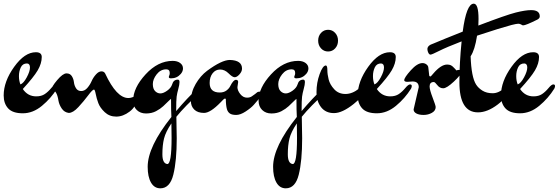

<svg xmlns="http://www.w3.org/2000/svg" viewBox="-29 -574 3038 1044"><path d="M118 -229Q94 -229 84 -207.5Q74 -186 74 -160.5Q74 -135 82 -115Q99 -121 116.5 -153.5Q134 -186 134 -207Q134 -228 118 -229ZM168 -50Q196 -50 214.5 -62.5Q233 -75 249.5 -95Q266 -115 275.5 -115Q285 -115 285 -106Q285 -100 281 -92Q248 -39 199 1.5Q150 42 95 42Q40 42 15.5 15.5Q-9 -11 -9 -55Q-9 -131 48 -210.5Q105 -290 166 -290Q198 -290 198 -264Q198 -229 176 -191.5Q154 -154 95 -90Q122 -50 168 -50Z M251 -86Q251 -102 282 -138.5Q313 -175 332.5 -175Q352 -175 361.5 -160Q371 -145 373 -127Q375 -109 384.5 -94Q394 -79 412.5 -79Q431 -79 445.5 -95.5Q460 -112 469 -132.5Q478 -153 493 -169.5Q508 -186 522.5 -186Q537 -186 543 -174Q605 -41 669 -41Q679 -41 687 -44Q695 -47 699 -47Q711 -47 711 -28Q711 6 675.5 33Q640 60 603 60Q566 60 540.5 36Q515 12 505.5 -13.5Q496 -39 491.5 -63Q487 -87 482 -87Q474 -87 450.5 -55.5Q427 -24 397.5 8Q368 40 345 40Q321 37 307 16.5Q293 -4 289 -26Q280 -86 251 -86Z M881 318Q904 318 904 176Q904 127 903 97Q872 143 863 179Q854 215 854 265Q854 315 881 318ZM903 62Q901 30 901 -36Q899 -36 886.5 -23.5Q874 -11 858.5 3.5Q843 18 819.5 30.5Q796 43 765 43Q734 43 714.5 24Q695 5 695 -27Q695 -96 762.5 -169.5Q830 -243 910 -243Q935 -243 950.5 -231.5Q966 -220 966 -202Q966 -186 954 -172Q933 -148 901 -148Q889 -148 889 -155Q889 -159 891.5 -164Q894 -169 894 -177Q894 -197 875 -197Q844 -197 823 -170Q802 -143 802 -117Q802 -91 814.5 -78.5Q827 -66 843 -66Q859 -66 880 -81Q901 -96 907 -115Q914 -141 938 -141Q947 -141 947 -127.5Q947 -114 940.5 -90.5Q934 -67 931.5 -48.5Q929 -30 929 30Q990 -42 1040 -88Q1051 -99 1062 -99Q1073 -99 1073 -91.5Q1073 -84 1062 -74Q975 5 930 61Q932 133 932 178Q932 301 913.5 375.5Q895 450 843 450Q810 450 792 418.5Q774 387 774 333Q774 224 903 62Z M1266 -128 1262 -100Q1262 -82 1277.5 -62.5Q1293 -43 1314 -43Q1330 -43 1340 -50Q1362 -65 1367.5 -70.5Q1373 -76 1385.5 -76Q1398 -76 1398 -67Q1398 -57 1351 -4Q1336 13 1307 32Q1278 51 1255.5 51Q1233 51 1221.5 43.5Q1210 36 1205 20Q1199 -2 1199 -34Q1199 -38 1194 -38Q1189 -38 1171 -18Q1115 40 1080.5 40Q1046 40 1027.5 22Q1009 4 1009 -24Q1009 -73 1035 -117.5Q1061 -162 1097 -189Q1177 -248 1221 -248Q1287 -246 1287 -201Q1287 -185 1273 -169.5Q1259 -154 1247 -154Q1235 -154 1214 -175Q1193 -196 1168 -196Q1143 -196 1127 -175.5Q1111 -155 1111 -123Q1111 -71 1166 -71Q1188 -71 1202.5 -82Q1217 -93 1223 -106Q1240 -140 1254 -140Q1266 -140 1266 -128Z M1563 318Q1586 318 1586 176Q1586 127 1585 97Q1554 143 1545 179Q1536 215 1536 265Q1536 315 1563 318ZM1585 62Q1583 30 1583 -36Q1581 -36 1568.5 -23.5Q1556 -11 1540.5 3.5Q1525 18 1501.5 30.5Q1478 43 1447 43Q1416 43 1396.5 24Q1377 5 1377 -27Q1377 -96 1444.5 -169.5Q1512 -243 1592 -243Q1617 -243 1632.5 -231.5Q1648 -220 1648 -202Q1648 -186 1636 -172Q1615 -148 1583 -148Q1571 -148 1571 -155Q1571 -159 1573.5 -164Q1576 -169 1576 -177Q1576 -197 1557 -197Q1526 -197 1505 -170Q1484 -143 1484 -117Q1484 -91 1496.5 -78.5Q1509 -66 1525 -66Q1541 -66 1562 -81Q1583 -96 1589 -115Q1596 -141 1620 -141Q1629 -141 1629 -127.5Q1629 -114 1622.5 -90.5Q1616 -67 1613.5 -48.5Q1611 -30 1611 30Q1672 -42 1722 -88Q1733 -99 1744 -99Q1755 -99 1755 -91.5Q1755 -84 1744 -74Q1657 5 1612 61Q1614 133 1614 178Q1614 301 1595.5 375.5Q1577 450 1525 450Q1492 450 1474 418.5Q1456 387 1456 333Q1456 224 1585 62Z M1716.5 -311Q1701 -328 1701 -353Q1701 -378 1716.5 -395Q1732 -412 1755 -412Q1778 -412 1793.5 -395Q1809 -378 1809 -353Q1809 -328 1793.5 -311Q1778 -294 1755 -294Q1732 -294 1716.5 -311ZM1924 -93Q1934 -101 1942 -101Q1956 -101 1956 -83Q1956 -58 1894 -8.5Q1832 41 1787 41Q1742 41 1717 9Q1692 -23 1692 -73.5Q1692 -124 1709 -171Q1726 -218 1743 -218Q1751 -217 1751 -193.5Q1751 -170 1758 -142Q1765 -114 1788.5 -88.5Q1812 -63 1849.5 -63Q1887 -63 1924 -93Z M2043 -229Q2019 -229 2009 -207.5Q1999 -186 1999 -160.5Q1999 -135 2007 -115Q2024 -121 2041.5 -153.5Q2059 -186 2059 -207Q2059 -228 2043 -229ZM2093 -50Q2121 -50 2139.5 -62.5Q2158 -75 2174.5 -95Q2191 -115 2200.5 -115Q2210 -115 2210 -106Q2210 -100 2206 -92Q2173 -39 2124 1.5Q2075 42 2020 42Q1965 42 1940.5 15.5Q1916 -11 1916 -55Q1916 -131 1973 -210.5Q2030 -290 2091 -290Q2123 -290 2123 -264Q2123 -229 2101 -191.5Q2079 -154 2020 -90Q2047 -50 2093 -50Z M2214 -131 2187 -129Q2169 -129 2169 -138Q2169 -152 2204.5 -191.5Q2240 -231 2268 -231Q2280 -231 2289.5 -224Q2299 -217 2300 -207L2305 -162Q2308 -158 2311 -158Q2314 -158 2327 -174Q2369 -223 2402 -223Q2415 -223 2423 -219Q2431 -215 2441.5 -203.5Q2452 -192 2453 -191Q2460 -194 2467 -194Q2478 -194 2478 -180.5Q2478 -167 2439 -130.5Q2400 -94 2381 -94Q2362 -94 2349 -111Q2336 -128 2330 -128Q2307 -128 2307 -104Q2307 -86 2323.5 -43Q2340 0 2340 8Q2340 28 2319.5 39.5Q2299 51 2274.5 51Q2250 51 2235 43Q2220 35 2220 21L2248 -100Q2248 -131 2214 -131Z M2295 -307Q2295 -327 2327 -337Q2376 -358 2487 -402Q2507 -554 2547 -554Q2573 -554 2573 -471Q2573 -447 2572 -435Q2724 -493 2776 -506Q2828 -519 2859 -519Q2906 -519 2906 -485Q2906 -474 2892 -467Q2830 -436 2815 -436Q2812 -436 2805 -440.5Q2798 -445 2789 -445Q2780 -445 2752 -438Q2695 -423 2565 -380Q2553 -302 2530 -268Q2534 -154 2560 -114Q2572 -95 2594.5 -81Q2617 -67 2650 -67Q2683 -67 2715 -97Q2721 -103 2725 -103Q2733 -103 2733 -90Q2733 -48 2677 -5.5Q2621 37 2570 37Q2469 37 2469 -127Q2469 -230 2481 -349Q2398 -317 2358.5 -297Q2319 -277 2312 -277Q2305 -277 2300 -287Q2295 -297 2295 -307Z M2822 -229Q2798 -229 2788 -207.5Q2778 -186 2778 -160.5Q2778 -135 2786 -115Q2803 -121 2820.5 -153.5Q2838 -186 2838 -207Q2838 -228 2822 -229ZM2872 -50Q2900 -50 2918.5 -62.5Q2937 -75 2953.5 -95Q2970 -115 2979.5 -115Q2989 -115 2989 -106Q2989 -100 2985 -92Q2952 -39 2903 1.5Q2854 42 2799 42Q2744 42 2719.5 15.5Q2695 -11 2695 -55Q2695 -131 2752 -210.5Q2809 -290 2870 -290Q2902 -290 2902 -264Q2902 -229 2880 -191.5Q2858 -154 2799 -90Q2826 -50 2872 -50Z"/></svg>

Font: Dr Sugiyama
Style: Regular
Weight: 400
Designer: Alejandro Paul
Foundry: Alejandro Paul
Version: Version 1.000